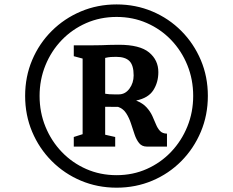

<svg xmlns="http://www.w3.org/2000/svg" viewBox="-20 -934 1080 890"><path d="M96.5 -489.5Q96.5 -578.5 129 -655.5Q161.5 -732.5 219.8 -790.5Q278 -848.5 355 -881Q432 -913.5 520.5 -913.5Q609 -913.5 686 -881Q763 -848.5 820.8 -790.2Q878.5 -732 911 -655.2Q943.5 -578.5 943.5 -489.5Q943.5 -400.5 911 -323.2Q878.5 -246 820.8 -187.5Q763 -129 686 -96.5Q609 -64 520.5 -64Q432 -64 355 -96.5Q278 -129 219.8 -187.5Q161.5 -246 129 -323.2Q96.5 -400.5 96.5 -489.5ZM163.5 -489.5Q163.5 -413 190.8 -346.5Q218 -280 266.5 -229.5Q315 -179 379.8 -150.5Q444.5 -122 520.5 -122Q596 -122 660.5 -150.8Q725 -179.5 773.2 -230.2Q821.5 -281 848.5 -347.5Q875.5 -414 875.5 -489.5Q875.5 -565.5 848.5 -632Q821.5 -698.5 773.2 -748.8Q725 -799 660.5 -827.2Q596 -855.5 520.5 -855.5Q444.5 -855.5 379.2 -826.8Q314 -798 265.8 -747.8Q217.5 -697.5 190.5 -631Q163.5 -564.5 163.5 -489.5ZM363 -312V-662.5L322 -673.5V-724H412.5Q434 -724 450.5 -724.5Q467 -725 485.2 -725.8Q503.5 -726.5 531 -726.5Q628 -726.5 671 -691Q714 -655.5 714 -599.5Q714 -552.5 690.8 -516Q667.5 -479.5 611 -468Q642 -455.5 659.2 -436.5Q676.5 -417.5 686 -396.8Q695.5 -376 703 -357.5Q710.5 -339 721.8 -327Q733 -315 754 -314.5V-254.5H661Q638 -254.5 625 -270.5Q612 -286.5 603.8 -311Q595.5 -335.5 587 -361.8Q578.5 -388 564.8 -409.2Q551 -430.5 527.5 -438.5L467.5 -439V-309.5L514 -299V-254.5H322V-299ZM467.5 -499.5Q475.5 -498 486.8 -497.2Q498 -496.5 509.5 -496.5Q521 -496.5 530.5 -496.5Q560.5 -496.5 580 -523Q599.5 -549.5 599.5 -584.5Q599.5 -631.5 580 -651Q560.5 -670.5 518.5 -670.5Q506.5 -670.5 494 -669.8Q481.5 -669 467.5 -665.5Z"/></svg>

Font: Merriweather 24pt ExtraBold
Style: Regular
Weight: 800
Version: Version 2.100